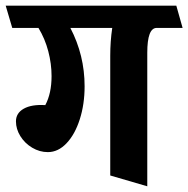

<svg xmlns="http://www.w3.org/2000/svg" viewBox="-40 -600 661 674"><path d="M510 -502Q477 -502 477 -415V54L347 16V-404Q347 -455 354 -502H207Q257 -406 257 -297Q257 -234 240 -181Q223 -128 193.5 -97Q164 -66 128 -66Q99 -66 73 -81.5Q47 -97 31.5 -122Q16 -147 16 -174Q16 -203 43.5 -218.5Q71 -234 119 -231Q141 -272 141 -333Q141 -376 129.5 -420Q118 -464 95 -502H3L-20 -580H579L601 -502Z"/></svg>

Font: Sumana
Style: Bold
Weight: 700
Designer: Cyreal, Alexei Vanyashin (Devanagari), Olga Karpushina (Latin)
Foundry: Cyreal
Version: Version 1.015;PS 001.015;hotconv 1.0.70;makeotf.lib2.5.58329